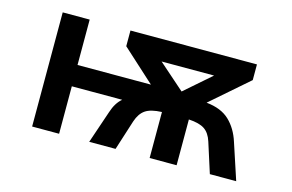

<svg xmlns="http://www.w3.org/2000/svg" viewBox="-75 -716 1349 887"><g transform="rotate(15 600.0 -273.0)"><path d="M628 -445H879L753 -335ZM257 0V-227H498Q469 -203 454 -156L401 0H527L573 -144Q586 -183 611.5 -200.5Q637 -218 690 -220V0H819V-219Q870 -216 895 -199Q920 -182 932 -144L978 0H1104L1047 -173Q1028 -233 988.5 -270.5Q949 -308 878 -315L1057 -471V-546H452V-471L608 -329H257V-546H128V0Z"/></g></svg>

Font: Noto Sans Mono UI
Style: Bold
Weight: 700
Designer: Monotype Design team
Foundry: Monotype Imaging Inc.
Version: 1.000